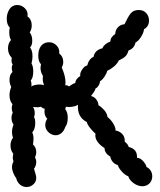

<svg xmlns="http://www.w3.org/2000/svg" viewBox="-20 -737 640 768"><path d="M566 -69Q577 -64 583 -54Q589 -44 589 -32Q589 -20 583 -10Q577 0 565 5Q558 8 550 8Q532 8 515 -4Q498 -16 493 -32Q481 -36 468 -50Q455 -64 451 -77Q439 -80 431 -89.5Q423 -99 421 -111Q399 -123 398 -145Q381 -155 370 -170Q359 -185 362 -202Q350 -213 340 -225.5Q330 -238 327 -249Q288 -269 292 -318Q279 -309 254 -309L243 -310Q243 -306 241 -300Q251 -289 251 -265Q251 -242 241 -229Q236 -213 225.5 -204.5Q215 -196 203 -196Q187 -196 174 -208Q161 -220 161 -237Q161 -250 169 -262Q158 -273 158 -290Q158 -298 159 -302Q151 -303 144 -310Q136 -308 130 -308L112 -309Q119 -299 119 -284Q119 -276 116 -268Q121 -262 121 -245Q121 -221 109 -207Q114 -198 114 -182Q114 -175 112 -159Q125 -147 125 -129Q125 -118 120 -108Q125 -98 125 -89Q125 -74 116 -62Q125 -35 125 -25Q125 -7 109 4Q99 11 86 11Q71 11 59.5 1Q48 -9 45 -24Q38 -33 33 -45.5Q28 -58 28 -69Q28 -81 34 -91Q31 -99 31 -108Q31 -112 33 -122Q22 -136 22 -155Q22 -173 32 -186Q28 -197 28 -209Q28 -223 34 -239Q26 -250 26 -265Q26 -277 31 -286Q27 -294 27 -304Q27 -313 30 -320Q18 -334 18 -356Q18 -373 25 -389Q18 -403 18 -417Q18 -439 30 -449Q27 -458 27 -465Q27 -475 31 -479Q26 -485 26 -495L27 -506Q12 -521 12 -543Q12 -564 24 -577Q17 -588 17 -608Q17 -615 19 -627Q7 -638 7 -662Q7 -677 12.5 -690Q18 -703 27 -710Q37 -717 49 -717Q67 -717 80 -703.5Q93 -690 90 -671Q98 -666 102.5 -656.5Q107 -647 107 -635Q107 -621 99 -607Q109 -595 109 -574Q109 -556 100 -547Q110 -536 110 -511Q110 -499 106 -483Q113 -472 113 -451Q113 -426 103 -415Q106 -406 106 -400Q106 -394 105 -391Q118 -399 139 -399Q148 -399 156 -396Q151 -409 151 -421Q151 -429 152 -433Q142 -448 142 -466Q142 -470 144 -480Q133 -491 133 -515Q133 -529 137.5 -541Q142 -553 151 -560Q162 -568 176 -568Q194 -568 206.5 -555Q219 -542 217 -523Q233 -511 233 -489Q233 -478 227 -467Q242 -433 242 -407L241 -396H244Q251 -396 256 -391Q258 -392 265.5 -397.5Q273 -403 281 -405Q282 -421 301 -433Q299 -445 309 -459.5Q319 -474 329 -475Q332 -488 339 -497.5Q346 -507 354 -509Q359 -537 390 -544Q393 -553 402.5 -560.5Q412 -568 421 -570Q422 -589 441 -601Q441 -616 451.5 -627.5Q462 -639 478 -640Q491 -668 502 -682.5Q513 -697 535 -697Q554 -697 565 -684.5Q576 -672 576 -655Q576 -631 556 -620Q555 -607 544.5 -590Q534 -573 522 -567Q517 -543 494 -535Q490 -520 482 -512Q474 -504 455 -495Q449 -482 436 -471Q423 -460 409 -454Q407 -444 398 -430.5Q389 -417 380 -412Q380 -404 374.5 -395Q369 -386 362 -383Q361 -377 355 -368Q349 -359 344 -353Q357 -350 365 -339.5Q373 -329 374 -316Q386 -309 397 -296.5Q408 -284 410 -269Q424 -258 433.5 -242Q443 -226 442 -215Q457 -213 468.5 -201.5Q480 -190 479 -170Q491 -162 495 -149Q530 -141 528 -106Q542 -105 553.5 -91.5Q565 -78 566 -69Z"/></svg>

Font: Pangolin
Style: Regular
Weight: 400
Designer: Kevin Burke
Foundry: Google, Inc.
Version: Version 1.101